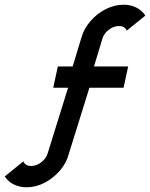

<svg xmlns="http://www.w3.org/2000/svg" viewBox="-57 -782 637 815"><path d="M56 13Q27 13 2.8 1.5Q-21.5 -10 -37 -33L42 -97Q50.5 -77.5 75.5 -77.5Q97 -77.5 117.2 -92.5Q137.5 -107.5 144.5 -128.5L232 -409.5H169L188.5 -500H251.5L288 -620.5Q298.5 -659 326 -691.2Q353.5 -723.5 391 -742.8Q428.5 -762 468 -762Q496.5 -762 520.5 -750.5Q544.5 -739 560 -716L481 -652Q472.5 -671.5 447.5 -671.5Q426 -671.5 405.8 -656.5Q385.5 -641.5 378.5 -620.5L342 -500H487L467.5 -409.5H322.5L235 -128.5Q225 -90 197.2 -57.8Q169.5 -25.5 132.2 -6.2Q95 13 56 13Z"/></svg>

Font: Urbanist Medium
Style: Italic
Weight: 500
Italic angle: -8°
Designer: Corey Hu
Foundry: Corey Hu
Version: Version 1.330; ttfautohint (v1.8.4.7-5d5b)